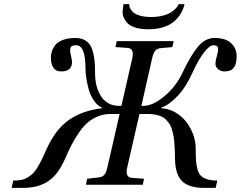

<svg xmlns="http://www.w3.org/2000/svg" viewBox="-20 -890 1160 925"><path d="M575.2 -870.1H603Q601.6 -861.8 605.7 -852.3Q609.9 -842.8 620.1 -832.3Q630.4 -821.8 653.3 -814.9Q676.3 -808.1 708 -808.1Q739.7 -808.1 765.6 -814.9Q791.5 -821.8 806.4 -832.3Q821.3 -842.8 829.6 -852.3Q837.9 -861.8 840.8 -870.1H869.1Q863.8 -847.2 852.3 -827.1Q840.8 -807.1 821.3 -788.8Q801.8 -770.5 769 -759.8Q736.3 -749 693.8 -749Q659.7 -749 634.8 -756.3Q609.9 -763.7 597.2 -775.6Q584.5 -787.6 577.1 -803.2Q569.8 -818.8 571 -835.9Q572.3 -853 575.2 -870.1ZM36.1 15.1 43.9 -20Q66.4 -20 83.5 -23.4Q100.6 -26.9 115.2 -36.4Q129.9 -45.9 139.9 -55.7Q149.9 -65.4 161.9 -85.7Q173.8 -106 181.9 -122.8Q189.9 -139.6 204.1 -170.9Q247.1 -267.1 312.3 -312.3Q377.4 -357.4 470.2 -368.2L471.2 -371.1Q447.3 -382.3 430.2 -408.9Q413.1 -435.5 405.5 -466.3Q397.9 -497.1 395 -519Q392.1 -541 392.1 -555.2Q392.1 -671.9 348.1 -671.9Q329.1 -671.9 323.5 -665.8Q317.9 -659.7 317.9 -646Q317.9 -637.7 322.5 -618.7Q327.1 -599.6 327.1 -591.8Q327.1 -545.9 274.9 -545.9Q248.5 -545.9 236.8 -564.7Q225.1 -583.5 225.1 -612.8Q225.1 -627.4 229.5 -641.6Q233.9 -655.8 245.4 -671.6Q256.8 -687.5 282.2 -697.3Q307.6 -707 344.2 -707Q368.2 -707 385.3 -698.2Q402.3 -689.5 412.4 -675.3Q422.4 -661.1 428.2 -638.4Q434.1 -615.7 436 -592.3Q438 -568.8 438 -537.1Q438 -469.2 467.8 -424.6Q497.6 -379.9 555.2 -379.9H564.9L617.2 -608.9Q627.9 -656.2 595.2 -659.2L536.1 -663.1L543 -691.9H816.9L810.1 -663.1L754.9 -658.2Q736.8 -656.7 727.5 -645Q718.3 -633.3 712.9 -608.9L661.1 -379.9H669.9Q716.8 -379.9 772.2 -426.5Q827.6 -473.1 857.9 -537.1Q898.9 -623.5 933.8 -665.3Q968.8 -707 1013.2 -707Q1067.9 -707 1094 -681.6Q1120.1 -656.2 1120.1 -619.1Q1120.1 -583 1106.9 -564.5Q1093.8 -545.9 1061 -545.9Q1044.4 -545.9 1031.2 -556.6Q1018.1 -567.4 1018.1 -582Q1018.1 -598.1 1024.4 -618.9Q1030.8 -639.6 1030.8 -654.8Q1030.8 -671.9 1007.8 -671.9Q989.3 -671.9 962.6 -637Q936 -602.1 911.1 -547.9Q877.4 -471.7 835.9 -428Q794.4 -384.3 756.8 -371.1L755.9 -368.2Q799.8 -367.2 838.6 -339.6Q877.4 -312 900.1 -266.8Q922.9 -221.7 922.9 -170.9Q922.9 -135.3 924.6 -113.5Q926.3 -91.8 932.1 -71.8Q938 -51.8 949.5 -41.7Q960.9 -31.7 979.7 -25.9Q998.5 -20 1026.9 -20L1019 15.1H962.9Q890.6 15.1 857.7 -16.8Q824.7 -48.8 823.2 -122.1Q822.8 -147 822.3 -162.8Q821.8 -178.7 820.1 -200.2Q818.4 -221.7 815.9 -235.1Q813.5 -248.5 808.8 -264.9Q804.2 -281.2 797.6 -291.3Q791 -301.3 781.5 -311.8Q772 -322.3 759.8 -327.9Q747.6 -333.5 731.2 -337.2Q714.8 -340.8 694.8 -340.8H651.9L592.8 -83Q587.4 -60.1 592.5 -47.4Q597.7 -34.7 615.2 -33.2L673.8 -28.8L668 0H394L399.9 -28.8L455.1 -35.2Q472.7 -36.6 482.2 -47.6Q491.7 -58.6 497.1 -83L556.2 -340.8H512.2Q480.5 -340.8 452.9 -329.8Q425.3 -318.8 404.1 -301Q382.8 -283.2 362.3 -253.9Q341.8 -224.6 326.2 -194.6Q310.5 -164.6 292 -122.1Q260.3 -49.3 212.4 -17.1Q164.6 15.1 91.8 15.1Z"/></svg>

Font: Linguistics Pro
Style: Italic
Weight: 400
Italic angle: -12°
Designer: Stefan Peev, Context Ltd
Foundry: Stefan Peev, Context Ltd
Version: Version 001.000